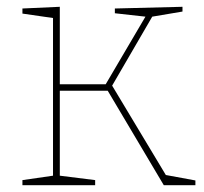

<svg xmlns="http://www.w3.org/2000/svg" viewBox="-20 -545 599 565"><path d="M310 -293 468 -30 555 -14V0H462L297 -278H156V-28L260 -15V0H46V-15L136 -28V-492L46 -505V-520L156 -525V-297H291L408 -496L318 -506V-520L517 -525V-511L428 -496Z"/></svg>

Font: Bitter Pro Thin
Style: Regular
Weight: 250
Designer: Sol Matas, and Bitter project Authors
Foundry: Sol Matas
Version: Version 1.010